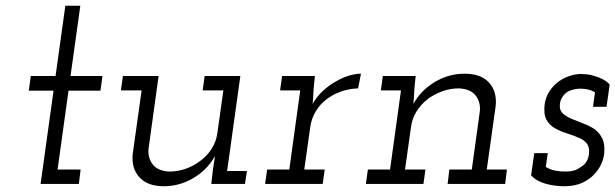

<svg xmlns="http://www.w3.org/2000/svg" viewBox="-20 -639 2138 667"><path d="M207 -619 173 -375H87L80 -324H166L121 0H254L260 -50H180L218 -324H329L336 -375H225L259 -619Z M714 0H831L838 -45H769L815 -375H691L684 -325H756L735 -176Q731 -147 715.5 -122.5Q700 -98 677 -81Q654 -63 626 -53Q598 -43 568 -43Q528 -45 510.5 -68Q493 -91 496 -122L531 -375H407L400 -325H472L441 -104Q436 -54 464.5 -23Q493 8 549 8Q604 8 652 -20.5Q700 -49 727 -97L720 -52Z M908 -50 901 0H1101L1108 -50H1037L1058 -199Q1062 -227 1076.5 -251.5Q1091 -276 1113 -293Q1136 -311 1164.5 -321Q1193 -331 1224 -332L1234 -383Q1213 -383 1190 -375.5Q1167 -368 1145 -355Q1122 -342 1101 -322.5Q1080 -303 1066 -278Q1068 -297 1068.5 -312Q1069 -327 1071 -346L1074 -375H960L953 -325H1023L985 -50Z M1541 -50 1535 0H1735L1741 -50H1671L1702 -271Q1707 -321 1679 -352Q1651 -383 1594 -383Q1539 -383 1491 -354.5Q1443 -326 1416 -278Q1418 -297 1418.5 -312Q1419 -327 1421 -346L1424 -375H1310L1303 -325H1373L1335 -50H1258L1251 0H1451L1458 -50H1387L1408 -199Q1412 -228 1427.5 -252.5Q1443 -277 1466 -295Q1489 -312 1517 -322Q1545 -332 1574 -332Q1615 -330 1632.5 -307Q1650 -284 1647 -253L1619 -50Z M1825 -30Q1843 -10 1874.5 -1Q1906 8 1940 8Q1976 8 2001.5 -3.5Q2027 -15 2044 -33Q2060 -50 2068.5 -68.5Q2077 -87 2079 -106Q2082 -138 2072.5 -157.5Q2063 -177 2046 -190Q2028 -202 2006.5 -210Q1985 -218 1966 -226Q1947 -234 1935 -245Q1923 -256 1925 -276Q1926 -290 1933 -301Q1940 -312 1950 -319Q1959 -325 1972 -328Q1985 -331 1996 -331Q2010 -331 2023 -328Q2036 -325 2047 -318L2040 -268H2087L2098 -345Q2089 -356 2074.5 -363.5Q2060 -371 2045 -375Q2030 -380 2017 -381Q2004 -382 1998 -382Q1981 -382 1960 -375.5Q1939 -369 1921 -356Q1903 -343 1889.5 -323Q1876 -303 1872 -276Q1868 -242 1878.5 -223Q1889 -204 1907 -194Q1926 -183 1948.5 -176Q1971 -169 1989 -161Q2008 -154 2018.5 -140.5Q2029 -127 2026 -104Q2024 -88 2017 -77Q2010 -66 1998 -59Q1986 -50 1973.5 -46.5Q1961 -43 1946 -43Q1925 -43 1908 -46.5Q1891 -50 1876 -59L1883 -107H1836Z"/></svg>

Font: Josefin Slab Medium
Style: Italic
Weight: 500
Italic angle: -12°
Version: Version 2.000